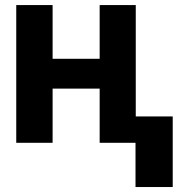

<svg xmlns="http://www.w3.org/2000/svg" viewBox="-20 -566 716 761"><path d="M188.5 -545.9V-333H375V-545.9H518.1V0H375V-214.8H188.5V0H44.4V-545.9ZM664.6 -104.5V175.3H517.1V-104.5Z"/></svg>

Font: Inter Tight
Style: Bold
Weight: 700
Designer: Rasmus Andersson
Foundry: rsms
Version: Version 3.004; ttfautohint (v1.8.4.7-5d5b)